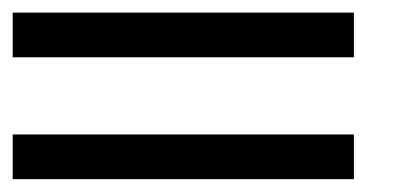

<svg xmlns="http://www.w3.org/2000/svg" viewBox="-20 -443 655 303"><path d="M0 -352.6V-423.1H538.5V-352.6ZM0 -160.3V-230.8H538.5V-160.3Z"/></svg>

Font: Slabo 13px
Style: Regular
Weight: 400
Designer: John Hudson
Foundry: Tiro Typeworks Ltd.
Version: Version 1.02 Build 005a